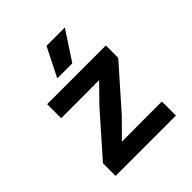

<svg xmlns="http://www.w3.org/2000/svg" viewBox="-211 -930 1073 1073"><g transform="rotate(-45 325.0 -393.5)"><path d="M87 0V-100L299 -340L401 -444L252 -443H100V-554H564V-456L350 -214L247 -110L396 -111H564V0ZM242 -616 328 -787H473L361 -616Z"/></g></svg>

Font: Azeret Mono Thin SemiBold
Style: Regular
Weight: 600
Version: Version 1.002